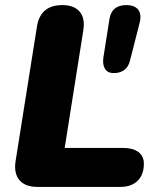

<svg xmlns="http://www.w3.org/2000/svg" viewBox="-20 -734 625 754"><path d="M127 0Q79 0 56.5 -26.5Q34 -53 41 -100L125 -629Q138 -714 225 -714Q271 -714 293 -688Q315 -662 307 -614L234 -153H464Q502 -153 523.5 -137Q545 -121 545 -91Q545 -48 520.5 -24Q496 0 453 0ZM426 -447Q403 -447 392.5 -463.5Q382 -480 386 -508L410 -660Q419 -714 476 -714Q509 -714 523 -695.5Q537 -677 528 -643L490 -494Q477 -447 426 -447Z"/></svg>

Font: Nunito Black
Style: Italic
Weight: 900
Italic angle: -9°
Designer: Vernon Adams
Foundry: Vernon Adams
Version: Version 3.601; ttfautohint (v1.8.2.53-6de2)